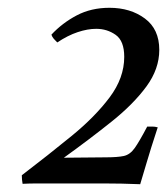

<svg xmlns="http://www.w3.org/2000/svg" viewBox="-20 -808 429 493"><path d="M340 -335Q292 -337 243.5 -337Q195 -337 151 -337Q108 -337 81 -337Q54 -337 38 -336Q37 -341 36.5 -347Q36 -353 36 -358Q104 -410 164 -459Q224 -508 261.5 -558Q299 -608 299 -662Q299 -703 277 -718.5Q255 -734 227 -734Q205 -734 179.5 -725.5Q154 -717 127 -699Q122 -704 118 -708.5Q114 -713 112 -719Q140 -749 177 -768.5Q214 -788 261 -788Q315 -788 352 -760.5Q389 -733 389 -680Q389 -631 356 -586Q323 -541 267.5 -496.5Q212 -452 144 -403L250 -404Q282 -404 298 -407.5Q314 -411 326 -428Q338 -445 358 -483Q364 -483 371 -483Q378 -483 385 -481Q366 -423 357 -392Q348 -361 340 -335Z"/></svg>

Font: Tiro Devanagari Marathi
Style: Italic
Weight: 400
Italic angle: -11°
Designer: Devanagari: John Hudson & Fiona Ross, assisted by Paul Hanslow. Latin: John Hudson with Paul Hanslow, assisted by Kaja S
Foundry: Tiro Typeworks Ltd.
Version: Version 1.52